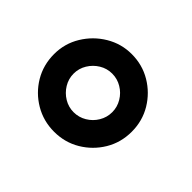

<svg xmlns="http://www.w3.org/2000/svg" viewBox="-90 -870 629 629"><g transform="rotate(45 225.0 -555.0)"><path d="M210 -375Q160.5 -375 119.5 -399.2Q78.5 -423.5 54.2 -464.2Q30 -505 30 -555Q30 -604 55 -645Q80 -686 121 -710.5Q162 -735 210 -735Q259.5 -735 300.2 -710.8Q341 -686.5 365.5 -645.8Q390 -605 390 -555Q390 -505 365.5 -464.2Q341 -423.5 300.2 -399.2Q259.5 -375 210 -375ZM210 -465.5Q234 -465.5 254.5 -477.8Q275 -490 287.2 -510.5Q299.5 -531 299.5 -555Q299.5 -579 287.2 -599.5Q275 -620 254.5 -632.2Q234 -644.5 210 -644.5Q186 -644.5 165.8 -632.2Q145.5 -620 133 -599.5Q120.5 -579 120.5 -555Q120.5 -531 133 -510.5Q145.5 -490 165.8 -477.8Q186 -465.5 210 -465.5Z"/></g></svg>

Font: Cns Manrope SemBd
Style: Regular
Weight: 600
Designer: Mikhail Sharanda
Foundry: Mikhail Sharanda
Version: Version 4.504